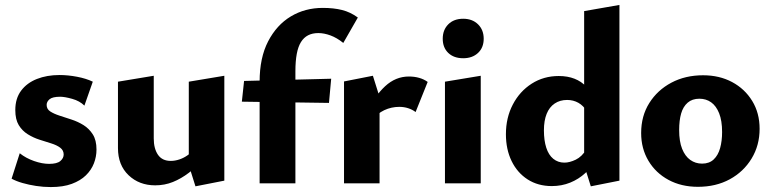

<svg xmlns="http://www.w3.org/2000/svg" viewBox="-20 -743 3130 778"><path d="M186 15Q156 15 126.5 10.5Q97 6 71 -1.5Q45 -9 27 -19L60 -122Q85 -102 118 -90.5Q151 -79 179 -79Q211 -79 224.5 -90.5Q238 -102 238 -117Q238 -134 224 -144.5Q210 -155 187.5 -162Q165 -169 140 -177Q115 -185 92.5 -199Q70 -213 56 -236Q42 -259 42 -297Q42 -344 65.5 -375.5Q89 -407 129.5 -423Q170 -439 221 -439Q255 -439 292 -432Q329 -425 356 -412L322 -315Q303 -334 272.5 -342.5Q242 -351 224 -351Q193 -351 181 -341Q169 -331 169 -318Q169 -301 183.5 -291.5Q198 -282 221 -274.5Q244 -267 270 -258.5Q296 -250 318.5 -236Q341 -222 356 -198.5Q371 -175 371 -137Q371 -108 360.5 -81Q350 -54 328 -32.5Q306 -11 271 2Q236 15 186 15Z M609 8Q544 8 501 -33Q458 -74 458 -143V-412L603 -436V-182Q603 -141 620 -116Q637 -91 672 -91Q689 -91 707 -97Q725 -103 741 -114.5Q757 -126 768 -142L805 -101Q777 -67 745.5 -43Q714 -19 680.5 -5.5Q647 8 609 8ZM772 12 745 -74V-412L889 -436V-11Z M1032 0V-412Q1032 -509 1066.5 -575.5Q1101 -642 1158.5 -676.5Q1216 -711 1288 -711Q1332 -711 1366 -702.5Q1400 -694 1430 -672L1371 -569Q1345 -590 1319 -599.5Q1293 -609 1270 -609Q1246 -609 1228.5 -600Q1211 -591 1199.5 -572.5Q1188 -554 1182.5 -524.5Q1177 -495 1177 -454V0ZM960 -331 969 -415 1322 -424 1313 -326Z M1374 0V-413L1491 -436L1518 -350V0ZM1489 -255 1465 -286Q1498 -354 1540.5 -393.5Q1583 -433 1637 -433Q1659 -433 1678.5 -427.5Q1698 -422 1713 -411L1664 -289Q1651 -299 1634 -304.5Q1617 -310 1598 -310Q1566 -310 1537 -296.5Q1508 -283 1489 -255Z M1783 0V-412L1928 -436V0ZM1857 -507Q1819 -507 1796.5 -528.5Q1774 -550 1774 -586Q1774 -622 1796.5 -644.5Q1819 -667 1857 -667Q1894 -667 1917 -644.5Q1940 -622 1940 -586Q1940 -550 1917 -528.5Q1894 -507 1857 -507Z M2216 11Q2160 11 2118 -16Q2076 -43 2053 -90.5Q2030 -138 2030 -199Q2030 -266 2058 -319.5Q2086 -373 2134.5 -404Q2183 -435 2244 -435Q2280 -435 2308 -424Q2336 -413 2355.5 -392Q2375 -371 2385 -343L2358 -292Q2344 -315 2323.5 -326.5Q2303 -338 2278 -338Q2249 -338 2227.5 -323.5Q2206 -309 2195 -281.5Q2184 -254 2184 -215Q2184 -174 2193.5 -144.5Q2203 -115 2222 -99.5Q2241 -84 2267 -84Q2288 -84 2313 -96Q2338 -108 2357 -139L2400 -101Q2379 -67 2352 -42Q2325 -17 2290.5 -3Q2256 11 2216 11ZM2374 12 2347 -74V-698L2490 -723V-11Z M2808 14Q2741 14 2689 -14Q2637 -42 2607.5 -91.5Q2578 -141 2578 -204Q2578 -273 2611 -325.5Q2644 -378 2700.5 -408Q2757 -438 2829 -438Q2895 -438 2946.5 -410.5Q2998 -383 3028 -334Q3058 -285 3058 -221Q3058 -154 3025.5 -100.5Q2993 -47 2937 -16.5Q2881 14 2808 14ZM2825 -80Q2854 -80 2872 -97Q2890 -114 2898 -143Q2906 -172 2906 -208Q2906 -254 2894 -284Q2882 -314 2861.5 -328.5Q2841 -343 2814 -343Q2785 -343 2766.5 -327Q2748 -311 2740 -283Q2732 -255 2732 -216Q2732 -170 2744 -140Q2756 -110 2777 -95Q2798 -80 2825 -80Z"/></svg>

Font: Ysabeau Infant ExtraBold
Style: Regular
Weight: 800
Designer: Christian Thalmann (Catharsis Fonts)
Version: Version 2.001;gftools[0.9.30]; featfreeze: ss01,ss02,lnum